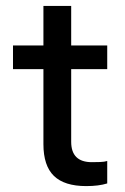

<svg xmlns="http://www.w3.org/2000/svg" viewBox="-20 -624 423 650"><path d="M272 6Q198 6 162.5 -28.5Q127 -63 127 -136V-390H24V-470H127V-604H221V-470H343V-390H221V-144Q221 -75 291 -75Q303 -75 318.5 -75.5Q334 -76 343 -79V-3Q314 6 272 6Z"/></svg>

Font: Gantari Medium
Style: Regular
Weight: 500
Designer: Anugrah Pasau
Foundry: Lafontype
Version: Version 1.000; ttfautohint (v1.8.4.7-5d5b)